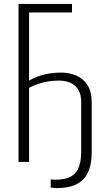

<svg xmlns="http://www.w3.org/2000/svg" viewBox="-20 -830 550 984"><path d="M271 134Q266 134 261 133.5Q256 133 250.5 132.5Q245 132 240 131V89Q246 90 252.5 90.5Q259 91 265 91Q317 91 345.5 73.5Q374 56 385 24Q396 -8 396 -51V-307Q396 -362 365.5 -389.5Q335 -417 280 -417Q244 -417 206 -408.5Q168 -400 129 -380V0H75V-810H349V-766H129V-417Q168 -439 209 -448.5Q250 -458 293 -458Q335 -458 370.5 -443Q406 -428 428 -394.5Q450 -361 450 -305V-50Q450 14 430.5 54.5Q411 95 371.5 114.5Q332 134 271 134Z"/></svg>

Font: Oswald ExtraLight
Style: Regular
Weight: 250
Designer: Vernon Adams
Foundry: Vernon Adams
Version: Version 4.103;gftools[0.9.33.dev8+g029e19f]